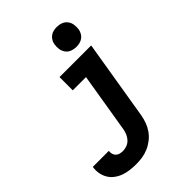

<svg xmlns="http://www.w3.org/2000/svg" viewBox="-355 -894 1231 1231"><g transform="rotate(-45 261.0 -278.5)"><path d="M134 213Q105 213 77.5 209.5Q50 206 25 197Q0 188 -21.5 172Q-43 156 -56.5 133.5Q-70 111 -75 83.5Q-80 56 -75 28H70Q68 42 71.5 55Q75 68 84 77Q93 86 106.5 89.5Q120 93 134 93Q152 93 170.5 86Q189 79 202.5 64.5Q216 50 223.5 32Q231 14 234 -4L301 -410H181V-530H468L378 15Q373 43 363 70Q353 97 336 121Q319 145 295 163.5Q271 182 244 193.5Q217 205 189 209Q161 213 134 213ZM395 -590Q374 -590 354 -597.5Q334 -605 322 -621.5Q310 -638 306.5 -659Q303 -680 307 -702Q309 -717 317 -730.5Q325 -744 337.5 -753.5Q350 -763 365.5 -766.5Q381 -770 395 -770Q417 -770 436.5 -762.5Q456 -755 468.5 -738.5Q481 -722 484 -701Q487 -680 484 -658Q481 -643 473.5 -629.5Q466 -616 453 -606.5Q440 -597 425 -593.5Q410 -590 395 -590Z"/></g></svg>

Font: Iosevka Slab HvExObl
Style: Regular
Weight: 900
Width: 7
Italic angle: -9°
Monospace: yes
Designer: Belleve Invis
Foundry: Belleve Invis
Version: Version 11.1.1; ttfautohint (v1.8.3)